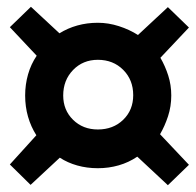

<svg xmlns="http://www.w3.org/2000/svg" viewBox="-20 -586 576 565"><path d="M70 -42 9 -102 87 -188Q71 -213 62.5 -242.5Q54 -272 54 -305Q54 -337 62.5 -367Q71 -397 88 -422L9 -506L71 -566L155 -488Q179 -503 207.5 -511Q236 -519 268 -519Q299 -519 330 -509Q361 -499 386 -483L474 -565L536 -505L452 -416Q466 -392 475 -364Q484 -336 484 -305Q484 -273 474.5 -244Q465 -215 451 -191L536 -101L474 -41L384 -125Q359 -108 329.5 -99.5Q300 -91 268 -91Q236 -91 207.5 -99Q179 -107 156 -122ZM268 -205Q313 -205 342.5 -233.5Q372 -262 372 -306Q372 -351 342.5 -380.5Q313 -410 268 -410Q224 -410 195 -380Q166 -350 166 -305Q166 -262 195 -233.5Q224 -205 268 -205Z"/></svg>

Font: Faustina
Style: Bold Italic
Weight: 700
Italic angle: -8°
Designer: Alfonso Garcia
Foundry: http://www.omnibus-type.com
Version: Version 1.200